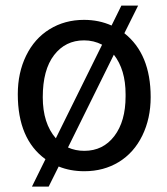

<svg xmlns="http://www.w3.org/2000/svg" viewBox="-20 -610 606 695"><path d="M44.4 -269Q44.4 -346.7 74.5 -408.4Q104.5 -470.2 159.4 -504.2Q214.4 -538.1 284.2 -538.1Q337.9 -538.1 383.8 -517.6L419.4 -589.8H480L430.2 -489.7Q525.4 -414.6 525.4 -258.3Q525.4 -181.2 495.1 -119.1Q464.8 -57.1 410.2 -23.7Q355.5 9.8 285.2 9.8Q234.4 9.8 192.4 -7.3L156.2 65.4H95.7L144.5 -33.7Q44.4 -106.4 44.4 -269ZM134.8 -258.3Q134.8 -163.6 182.1 -109.4L349.6 -448.2Q319.3 -463.9 284.2 -463.9Q216.8 -463.9 175.8 -410.6Q134.8 -357.4 134.8 -258.3ZM434.6 -269Q434.6 -357.9 392.1 -412.1L226.1 -76.2Q252.9 -64 285.2 -64Q353 -64 393.8 -117.4Q434.6 -170.9 434.6 -261.2Z"/></svg>

Font: RobotoDraft
Style: Regular
Weight: 400
Version: Version 2.001101; 2014